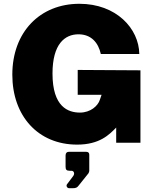

<svg xmlns="http://www.w3.org/2000/svg" viewBox="-20 -753 825 1013"><path d="M387 10C506 10 557 -43 593 -80V0H721V-382L390 -384V-253H516L507 -227C497 -194 457 -159 402 -159C340 -159 257 -188 257 -365C257 -521 322 -572 394 -572C462 -572 499 -527 512 -468H715C713 -603 593 -733 399 -733C191 -733 45 -584 45 -359C45 -141 181 10 387 10ZM345 240H363C380 240 387 237 395 226L447 161C448 158 451 153 451 148V63C451 54 446 48 435 48H343C333 48 326 54 326 67V127C326 142 331 148 348 148H357C370 148 376 163 366 176L333 220C328 228 334 240 345 240Z"/></svg>

Font: United Sans Black
Style: Regular
Weight: 900
Designer: Pablo Impallari, Rodrigo Fuenzalida (Modified by Dan O. Williams)
Version: Version 1.000;PS 001.000;hotconv 1.0.88;makeotf.lib2.5.64775